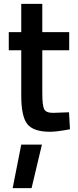

<svg xmlns="http://www.w3.org/2000/svg" viewBox="-20 -665 398 985"><path d="M89 77H195L142 300H45ZM335 -407H197V-187Q197 -126 206 -106Q215 -86 252 -86L334 -89L339 -2Q272 11 237 11Q152 11 120.5 -28Q89 -67 89 -175V-407H25V-500H89V-645H197V-500H335Z"/></svg>

Font: Titillium Web[RUS by Daymarius]
Style: Regular
Weight: 600
Designer: Cyrillization by Daymarius
Foundry: Cyrillization by Daymarius
Version: Version 1.002 September 11, 2018